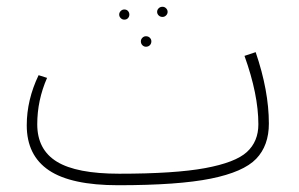

<svg xmlns="http://www.w3.org/2000/svg" viewBox="-20 -535 883 567"><path d="M774 -170Q774 -105 736.5 -66Q699 -27 602.5 -7.5Q506 12 329 12Q190 12 124.5 -32Q59 -76 59 -165Q59 -240 94 -313L119 -305Q90 -239 90 -168Q90 -93 148 -57.5Q206 -22 332 -22Q496 -22 585.5 -38.5Q675 -55 709 -86Q743 -117 743 -168Q743 -256 702 -370L735 -381Q774 -267 774 -170ZM444 -500Q444 -506 448.5 -510.5Q453 -515 460 -515Q466 -515 470.5 -510.5Q475 -506 475 -500Q475 -494 470.5 -489.5Q466 -485 460 -485Q453 -485 448.5 -489.5Q444 -494 444 -500ZM332 -492Q332 -498 336.5 -502.5Q341 -507 347 -507Q354 -507 358 -502.5Q362 -498 362 -492Q362 -486 358 -481.5Q354 -477 347 -477Q341 -477 336.5 -481.5Q332 -486 332 -492ZM396 -413Q396 -419 400.5 -423.5Q405 -428 411 -428Q418 -428 422.5 -423.5Q427 -419 427 -413Q427 -406 422.5 -401.5Q418 -397 411 -397Q405 -397 400.5 -401.5Q396 -406 396 -413Z"/></svg>

Font: FiraGO UltraLight
Style: Regular
Weight: 200
Designer: bBox Type
Foundry: bBox Type GmbH
Version: Version 1.001